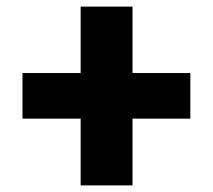

<svg xmlns="http://www.w3.org/2000/svg" viewBox="-20 -618 644 581"><path d="M556 -259H381V-57H224V-259H48V-397H224V-598H381V-397H556Z"/></svg>

Font: Work Sans ExtraBold
Style: Regular
Weight: 800
Designer: Wei Huang
Foundry: Wei Huang
Version: Version 1.500